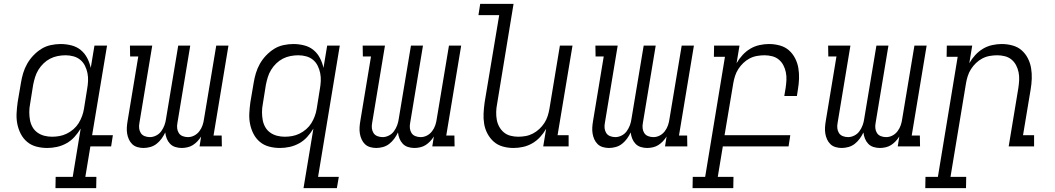

<svg xmlns="http://www.w3.org/2000/svg" viewBox="-20 -755 5440 990"><path d="M248 -50Q268 -50 287 -53.5Q306 -57 324.5 -66Q343 -75 359 -89Q375 -103 385.5 -120Q396 -137 403 -156Q410 -175 413 -194L429 -294Q433 -316 434 -337Q435 -358 431 -378Q427 -398 418 -416Q409 -434 394 -446.5Q379 -459 359 -464.5Q339 -470 318 -470Q298 -470 277.5 -466Q257 -462 238.5 -452.5Q220 -443 204.5 -428Q189 -413 178 -395Q167 -377 161 -357.5Q155 -338 151 -318L135 -218Q131 -198 131 -177Q131 -156 134.5 -136.5Q138 -117 147.5 -100Q157 -83 173 -71.5Q189 -60 208.5 -55Q228 -50 248 -50ZM476 215H266L267 157H355L396 -92Q382 -69 364 -49Q346 -29 322.5 -16Q299 -3 273.5 2.5Q248 8 224 8Q195 8 168 1Q141 -6 120.5 -23Q100 -40 87.5 -64Q75 -88 69.5 -115Q64 -142 65.5 -170.5Q67 -199 71 -228L88 -328Q92 -353 99.5 -378Q107 -403 120 -426Q133 -449 152 -469Q171 -489 193.5 -503Q216 -517 242 -522.5Q268 -528 293 -528Q321 -528 348.5 -521Q376 -514 396.5 -497Q417 -480 429.5 -456Q442 -432 448 -405L467 -520H532L455 -58H562L553 0H446L420 157H477Z M720 8Q704 8 688.5 3.5Q673 -1 662 -11.5Q651 -22 644.5 -36.5Q638 -51 635.5 -66.5Q633 -82 634 -98.5Q635 -115 638 -132L693 -464H651L650 -520H765L699 -122Q696 -107 697.5 -93.5Q699 -80 706 -69Q713 -58 726 -53Q739 -48 753 -48Q769 -48 785 -56Q801 -64 811.5 -78.5Q822 -93 828 -109.5Q834 -126 836 -142L899 -520H961L895 -122Q892 -107 893.5 -93.5Q895 -80 902 -69Q909 -58 922 -53Q935 -48 949 -48Q966 -48 981.5 -56Q997 -64 1008 -78.5Q1019 -93 1024.5 -109.5Q1030 -126 1032 -142L1095 -520H1158L1081 -56H1123L1124 0H1009L1017 -51Q1009 -38 998 -26.5Q987 -15 974.5 -7Q962 1 946.5 4.5Q931 8 917 8Q900 8 884 3Q868 -2 857 -13.5Q846 -25 840 -40Q834 -55 832 -72Q824 -55 813 -40Q802 -25 787.5 -13.5Q773 -2 755 3Q737 8 720 8Z M1448 -50Q1468 -50 1487 -53.5Q1506 -57 1524.5 -66Q1543 -75 1559 -89Q1575 -103 1585.5 -120Q1596 -137 1603 -156Q1610 -175 1613 -194L1629 -294Q1633 -316 1634 -337Q1635 -358 1631 -378Q1627 -398 1618 -416Q1609 -434 1594 -446.5Q1579 -459 1559 -464.5Q1539 -470 1518 -470Q1498 -470 1477.5 -466Q1457 -462 1438.5 -452.5Q1420 -443 1404.5 -428Q1389 -413 1378 -395Q1367 -377 1361 -357.5Q1355 -338 1351 -318L1335 -218Q1331 -198 1331 -177Q1331 -156 1334.5 -136.5Q1338 -117 1347.5 -100Q1357 -83 1373 -71.5Q1389 -60 1408.5 -55Q1428 -50 1448 -50ZM1545 215 1596 -92Q1582 -69 1564 -49Q1546 -29 1522.5 -16Q1499 -3 1473.5 2.5Q1448 8 1424 8Q1395 8 1368 1Q1341 -6 1320.5 -23Q1300 -40 1287.5 -64Q1275 -88 1269.5 -115Q1264 -142 1265.5 -170.5Q1267 -199 1271 -228L1288 -328Q1292 -353 1299.5 -378Q1307 -403 1320 -426Q1333 -449 1352 -469Q1371 -489 1393.5 -503Q1416 -517 1442 -522.5Q1468 -528 1493 -528Q1521 -528 1548.5 -521Q1576 -514 1596.5 -497Q1617 -480 1629.5 -456Q1642 -432 1648 -405L1667 -520H1732L1620 157H1727L1717 215Z M1920 8Q1904 8 1888.5 3.5Q1873 -1 1862 -11.5Q1851 -22 1844.5 -36.5Q1838 -51 1835.5 -66.5Q1833 -82 1834 -98.5Q1835 -115 1838 -132L1893 -464H1851L1850 -520H1965L1899 -122Q1896 -107 1897.5 -93.5Q1899 -80 1906 -69Q1913 -58 1926 -53Q1939 -48 1953 -48Q1969 -48 1985 -56Q2001 -64 2011.5 -78.5Q2022 -93 2028 -109.5Q2034 -126 2036 -142L2099 -520H2161L2095 -122Q2092 -107 2093.5 -93.5Q2095 -80 2102 -69Q2109 -58 2122 -53Q2135 -48 2149 -48Q2166 -48 2181.5 -56Q2197 -64 2208 -78.5Q2219 -93 2224.5 -109.5Q2230 -126 2232 -142L2295 -520H2358L2281 -56H2323L2324 0H2209L2217 -51Q2209 -38 2198 -26.5Q2187 -15 2174.5 -7Q2162 1 2146.5 4.5Q2131 8 2117 8Q2100 8 2084 3Q2068 -2 2057 -13.5Q2046 -25 2040 -40Q2034 -55 2032 -72Q2024 -55 2013 -40Q2002 -25 1987.5 -13.5Q1973 -2 1955 3Q1937 8 1920 8Z M2628 8Q2599 8 2572.5 0.5Q2546 -7 2526.5 -24Q2507 -41 2494 -65Q2481 -89 2476.5 -116Q2472 -143 2473.5 -171Q2475 -199 2479 -228L2554 -677H2447L2456 -735H2628L2543 -218Q2539 -198 2538.5 -177.5Q2538 -157 2541.5 -137.5Q2545 -118 2554.5 -101Q2564 -84 2578.5 -72Q2593 -60 2612.5 -55Q2632 -50 2652 -50Q2671 -50 2690.5 -53.5Q2710 -57 2728 -66.5Q2746 -76 2761 -90Q2776 -104 2787 -121Q2798 -138 2804 -157Q2810 -176 2813 -194L2867 -520H2932L2855 -58H2912V0H2781L2796 -91Q2783 -68 2765 -48.5Q2747 -29 2724.5 -16Q2702 -3 2677 2.5Q2652 8 2628 8Z M3120 8Q3104 8 3088.5 3.5Q3073 -1 3062 -11.5Q3051 -22 3044.5 -36.5Q3038 -51 3035.5 -66.5Q3033 -82 3034 -98.5Q3035 -115 3038 -132L3093 -464H3051L3050 -520H3165L3099 -122Q3096 -107 3097.5 -93.5Q3099 -80 3106 -69Q3113 -58 3126 -53Q3139 -48 3153 -48Q3169 -48 3185 -56Q3201 -64 3211.5 -78.5Q3222 -93 3228 -109.5Q3234 -126 3236 -142L3299 -520H3361L3295 -122Q3292 -107 3293.5 -93.5Q3295 -80 3302 -69Q3309 -58 3322 -53Q3335 -48 3349 -48Q3366 -48 3381.5 -56Q3397 -64 3408 -78.5Q3419 -93 3424.5 -109.5Q3430 -126 3432 -142L3495 -520H3558L3481 -56H3523L3524 0H3409L3417 -51Q3409 -38 3398 -26.5Q3387 -15 3374.5 -7Q3362 1 3346.5 4.5Q3331 8 3317 8Q3300 8 3284 3Q3268 -2 3257 -13.5Q3246 -25 3240 -40Q3234 -55 3232 -72Q3224 -55 3213 -40Q3202 -25 3187.5 -13.5Q3173 -2 3155 3Q3137 8 3120 8Z M3761 215H3551L3552 157H3616L3718 -462H3661L3662 -520H3793L3778 -429Q3791 -452 3809 -471.5Q3827 -491 3849 -504Q3871 -517 3896 -522.5Q3921 -528 3945 -528Q3974 -528 4001 -520.5Q4028 -513 4047.5 -496Q4067 -479 4079.5 -455Q4092 -431 4096.5 -404Q4101 -377 4100 -349Q4099 -321 4094 -292L4089 -260H4024L4031 -302Q4034 -322 4035 -342.5Q4036 -363 4032 -382.5Q4028 -402 4019 -419Q4010 -436 3995.5 -448Q3981 -460 3961.5 -465Q3942 -470 3922 -470Q3903 -470 3883 -466.5Q3863 -463 3845 -453.5Q3827 -444 3812.5 -430Q3798 -416 3787 -399Q3776 -382 3770 -363Q3764 -344 3761 -326L3716 -58H4055L4046 0H3707L3681 157H3762Z M4320 8Q4304 8 4288.5 3.5Q4273 -1 4262 -11.5Q4251 -22 4244.5 -36.5Q4238 -51 4235.5 -66.5Q4233 -82 4234 -98.5Q4235 -115 4238 -132L4293 -464H4251L4250 -520H4365L4299 -122Q4296 -107 4297.5 -93.5Q4299 -80 4306 -69Q4313 -58 4326 -53Q4339 -48 4353 -48Q4369 -48 4385 -56Q4401 -64 4411.5 -78.5Q4422 -93 4428 -109.5Q4434 -126 4436 -142L4499 -520H4561L4495 -122Q4492 -107 4493.5 -93.5Q4495 -80 4502 -69Q4509 -58 4522 -53Q4535 -48 4549 -48Q4566 -48 4581.5 -56Q4597 -64 4608 -78.5Q4619 -93 4624.5 -109.5Q4630 -126 4632 -142L4695 -520H4758L4681 -56H4723L4724 0H4609L4617 -51Q4609 -38 4598 -26.5Q4587 -15 4574.5 -7Q4562 1 4546.5 4.5Q4531 8 4517 8Q4500 8 4484 3Q4468 -2 4457 -13.5Q4446 -25 4440 -40Q4434 -55 4432 -72Q4424 -55 4413 -40Q4402 -25 4387.5 -13.5Q4373 -2 4355 3Q4337 8 4320 8Z M4961 215H4751L4752 157H4816L4918 -462H4861L4862 -520H4993L4978 -429Q4991 -452 5009 -471.5Q5027 -491 5049 -504Q5071 -517 5096 -522.5Q5121 -528 5145 -528Q5174 -528 5201 -520.5Q5228 -513 5247.5 -496Q5267 -479 5279.5 -455Q5292 -431 5296.5 -404Q5301 -377 5300 -349Q5299 -321 5294 -292L5255 -58H5312V0H5181L5231 -302Q5234 -322 5235 -342.5Q5236 -363 5232 -382.5Q5228 -402 5219 -419Q5210 -436 5195.5 -448Q5181 -460 5161.5 -465Q5142 -470 5122 -470Q5103 -470 5083 -466.5Q5063 -463 5045 -453.5Q5027 -444 5012.5 -430Q4998 -416 4987 -399Q4976 -382 4970 -363Q4964 -344 4961 -326L4881 157H4962Z"/></svg>

Font: Iosevka HT Light Extended
Style: Italic
Weight: 300
Width: 7
Italic angle: -9°
Monospace: yes
Designer: Belleve Invis
Foundry: Belleve Invis
Version: Version 32.3.0; ttfautohint (v1.8.4)